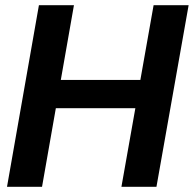

<svg xmlns="http://www.w3.org/2000/svg" viewBox="-20 -720 747 740"><path d="M448 0 572 -700H707L583 0ZM7 0 130 -700H265L142 0ZM177 -303 196 -412H543L524 -303Z"/></svg>

Font: DM Sans 36pt
Style: Bold Italic
Weight: 700
Italic angle: -10°
Designer: Colophon Foundry, Jonny Pinhorn
Foundry: Colophon Foundry
Version: Version 4.004;gftools[0.9.30]